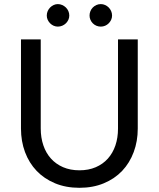

<svg xmlns="http://www.w3.org/2000/svg" viewBox="-20 -909 776 938"><path d="M368 -77Q412.5 -77 447.5 -92Q482.5 -107 506.8 -134Q531 -161 543.8 -198.5Q556.5 -236 556.5 -281V-716.5H653V-281Q653 -219 633.2 -166Q613.5 -113 576.8 -74.2Q540 -35.5 487 -13.5Q434 8.5 368 8.5Q302 8.5 249 -13.5Q196 -35.5 159 -74.2Q122 -113 102.2 -166Q82.5 -219 82.5 -281V-716.5H179V-281.5Q179 -236.5 191.8 -199Q204.5 -161.5 228.8 -134.5Q253 -107.5 288.2 -92.2Q323.5 -77 368 -77ZM318.5 -833Q318.5 -822 314 -812.2Q309.5 -802.5 301.8 -795Q294 -787.5 283.8 -783.2Q273.5 -779 262.5 -779Q252 -779 242.2 -783.2Q232.5 -787.5 225 -795Q217.5 -802.5 213 -812.2Q208.5 -822 208.5 -833Q208.5 -844.5 213 -854.8Q217.5 -865 225 -872.5Q232.5 -880 242.2 -884.5Q252 -889 262.5 -889Q273.5 -889 283.8 -884.5Q294 -880 301.8 -872.5Q309.5 -865 314 -854.8Q318.5 -844.5 318.5 -833ZM527.5 -833Q527.5 -822 523 -812.2Q518.5 -802.5 511 -795Q503.5 -787.5 493.5 -783.2Q483.5 -779 472.5 -779Q461 -779 451 -783.2Q441 -787.5 433.5 -795Q426 -802.5 421.8 -812.2Q417.5 -822 417.5 -833Q417.5 -844.5 421.8 -854.8Q426 -865 433.5 -872.5Q441 -880 451 -884.5Q461 -889 472.5 -889Q483.5 -889 493.5 -884.5Q503.5 -880 511 -872.5Q518.5 -865 523 -854.8Q527.5 -844.5 527.5 -833Z"/></svg>

Font: Lato-Regular
Style: Regular
Weight: 400
Designer: Lukasz Dziedzic with Adam Twardoch and Botio Nikoltchev
Foundry: tyPoland Lukasz Dziedzic
Version: Version 2.015; 2015-08-06; http://www.latofonts.com/